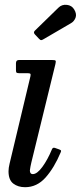

<svg xmlns="http://www.w3.org/2000/svg" viewBox="-20 -770 337 800"><path d="M211 -503.5 110.5 -92.5Q109 -87 106.8 -75.2Q104.5 -63.5 104.5 -60Q104.5 -44.5 116.5 -44.5Q134.5 -44.5 156.5 -74.5Q178.5 -104.5 196.5 -148Q200 -157 209.5 -153.5L226.5 -147.5Q232.5 -145 234 -143.2Q235.5 -141.5 233 -135.5Q206 -71 170 -30.5Q134 10 84.5 10Q55 10 35.2 -5.2Q15.5 -20.5 15.5 -56.5Q15.5 -70 20 -88.5L107 -453Q108.5 -460.5 106.2 -462.8Q104 -465 95 -465H61Q52 -465 49.2 -467.2Q46.5 -469.5 46.5 -478V-506.5Q46.5 -520 59 -520H196.5Q209.5 -520 211.5 -517.2Q213.5 -514.5 211 -503.5ZM289.5 -730Q300.5 -711.5 294.8 -696.2Q289 -681 276 -673.5L162 -607Q155.5 -603 151.8 -602.8Q148 -602.5 142.5 -608.5L125.5 -626.5Q117.5 -635 125.5 -642.5L223.5 -738Q237.5 -752 258.5 -749.8Q279.5 -747.5 289.5 -730Z"/></svg>

Font: Besley* Narrow
Style: Italic
Weight: 400
Width: 4
Italic angle: -13°
Designer: Owen Earl
Foundry: indestructible type*
Version: Version 3.000; ttfautohint (v1.8.3)